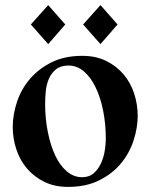

<svg xmlns="http://www.w3.org/2000/svg" viewBox="-20 -721 597 753"><path d="M169 -701 236 -625 169 -548 101 -625ZM374 -701 441 -625 374 -548 306 -625ZM520 -267Q520 -219 503.5 -169Q487 -119 453.5 -79Q420 -39 368.5 -13.5Q317 12 247 12Q194 12 153.5 -8Q113 -28 85.5 -60.5Q58 -93 44 -135.5Q30 -178 30 -223Q30 -271 46.5 -321Q63 -371 97 -411Q131 -451 182 -476.5Q233 -502 303 -502Q356 -502 396.5 -482Q437 -462 464.5 -429.5Q492 -397 506 -354.5Q520 -312 520 -267ZM249 -464Q218 -464 199.5 -449Q181 -434 171.5 -411.5Q162 -389 159.5 -363Q157 -337 157 -314Q157 -256 167.5 -203.5Q178 -151 196.5 -111.5Q215 -72 242 -49Q269 -26 302 -26Q330 -26 348 -42Q366 -58 376.5 -81.5Q387 -105 391 -131Q395 -157 395 -176Q395 -235 384.5 -287Q374 -339 355 -378.5Q336 -418 309 -441Q282 -464 249 -464Z"/></svg>

Font: Bluu Next Cyrillic
Style: Bold
Weight: 700
Designer: Igor Stepanchenko
Foundry: Igor Stepanchenko
Version: Version 1.000